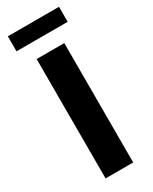

<svg xmlns="http://www.w3.org/2000/svg" viewBox="-224 -924 775 975"><g transform="rotate(-30 164.0 -436.5)"><path d="M83 -700H245V0H83ZM14 -873H314V-785H14Z"/></g></svg>

Font: mBank
Style: Bold
Weight: 700
Designer: Julieta Ulanovsky
Foundry: Julieta Ulanovsky
Version: Version 7.200